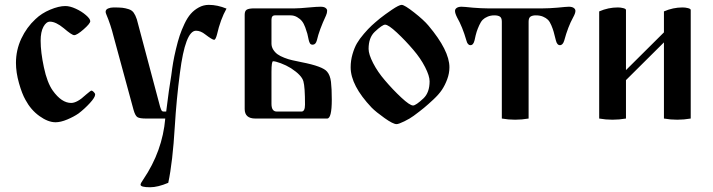

<svg xmlns="http://www.w3.org/2000/svg" viewBox="-20 -497 2989 805"><path d="M46.9 -233.4Q46.9 -287.1 69.3 -335Q91.8 -382.8 128.9 -417Q154.3 -441.4 190.4 -456.5Q226.6 -471.7 253.9 -471.7Q273.4 -471.7 297.9 -460.4Q322.3 -449.2 340.3 -433.6Q358.4 -418 358.4 -408.2Q358.4 -398.4 330.6 -374Q302.7 -349.6 291 -349.6Q281.2 -349.6 247.1 -378.9Q213.9 -406.2 189.5 -406.2Q173.8 -406.2 162.1 -384.8Q150.4 -363.3 150.4 -326.2Q150.4 -278.3 164.1 -214.4Q177.7 -150.4 201.2 -117.2Q238.3 -65.4 278.3 -65.4Q303.7 -65.4 339.8 -99.6Q360.4 -117.2 363.3 -117.2Q367.2 -117.2 373 -111.3Q378.9 -105.5 378.9 -100.6Q378.9 -88.9 356.9 -64.9Q335 -41 309.6 -21.5Q290 -7.8 262.2 3.9Q234.4 15.6 212.9 15.6Q181.6 15.6 145.5 -10.3Q109.4 -36.1 86.9 -78.1Q72.3 -103.5 59.6 -148.4Q46.9 -193.4 46.9 -233.4Z M422.9 -447.3Q422.9 -457 433.1 -461.4Q443.4 -465.8 456.1 -465.8Q480.5 -465.8 493.2 -464.4Q505.9 -462.9 519.5 -458.5Q533.2 -454.1 540.5 -443.8Q547.9 -433.6 553.7 -416L651.4 -48.8Q655.3 -37.1 657.7 -33.2Q660.2 -29.3 666 -29.3H676.8Q688.5 -125 698.2 -181.6Q702.1 -212.9 706.1 -235.8Q710 -258.8 717.8 -291.5Q725.6 -324.2 733.4 -347.7Q741.2 -371.1 753.4 -397Q765.6 -422.9 779.8 -439Q793.9 -455.1 813.5 -465.8Q833 -476.6 855.5 -476.6Q891.6 -476.6 929.7 -460.9Q904.3 -416 889.6 -351.6Q883.8 -330.1 877.9 -330.1Q870.1 -330.1 840.8 -352.5Q821.3 -368.2 801.8 -368.2Q756.8 -368.2 734.4 -191.4Q719.7 -80.1 712.9 33.2Q704.1 181.6 685.5 269.5Q641.6 288.1 609.4 288.1Q569.3 288.1 569.3 277.3Q569.3 271.5 581.1 254.9Q661.1 136.7 672.9 0H592.8Q565.4 0 556.2 -5.9Q546.9 -11.7 540 -36.1L456.1 -344.7Q444.3 -392.6 425.8 -436.5Q422.9 -443.4 422.9 -447.3Z M1005.9 -40V-435.5Q1005.9 -451.2 1014.6 -456.5Q1023.4 -461.9 1046.9 -461.9H1216.8Q1235.4 -461.9 1276.4 -465.8Q1308.6 -468.8 1324.2 -468.8Q1337.9 -468.8 1344.7 -463.9Q1351.6 -459 1351.6 -452.1Q1351.6 -442.4 1346.7 -431.6Q1318.4 -371.1 1308.6 -328.1Q1303.7 -309.6 1291 -309.6Q1283.2 -309.6 1279.8 -314.9Q1276.4 -320.3 1274.4 -329.1Q1271.5 -344.7 1268.6 -355.5Q1265.6 -366.2 1259.8 -382.3Q1253.9 -398.4 1246.1 -408.2Q1238.3 -418 1225.6 -425.3Q1212.9 -432.6 1198.2 -432.6H1132.8Q1118.2 -432.6 1118.2 -414.1V-314.5Q1118.2 -300.8 1125.5 -289.1Q1132.8 -277.3 1143.6 -269.5Q1154.3 -261.7 1171.9 -254.9Q1189.5 -248 1205.1 -244.6Q1220.7 -241.2 1244.1 -236.3Q1334 -218.8 1351.6 -196.3Q1364.3 -181.6 1367.7 -153.8Q1371.1 -126 1371.1 -79.1Q1371.1 0 1351.6 0H1050.8Q1005.9 0 1005.9 -40ZM1118.2 -61.5Q1118.2 -29.3 1140.6 -29.3H1244.1Q1258.8 -29.3 1258.8 -58.6Q1258.8 -132.8 1252 -156.2Q1245.1 -181.6 1200.2 -210.9Q1179.7 -223.6 1157.2 -231.9Q1134.8 -240.2 1125 -240.2Q1118.2 -240.2 1118.2 -195.3Z M1450.2 -214.8Q1450.2 -243.2 1458 -270Q1465.8 -296.9 1476.6 -315.4Q1487.3 -334 1505.9 -355.5Q1524.4 -377 1538.1 -389.6Q1551.8 -402.3 1573.2 -419.9Q1592.8 -435.5 1623 -456.1Q1653.3 -476.6 1664.1 -476.6Q1675.8 -476.6 1716.3 -444.8Q1756.8 -413.1 1776.4 -389.6Q1864.3 -285.2 1864.3 -214.8Q1864.3 -189.5 1855 -164.6Q1845.7 -139.6 1833 -120.6Q1820.3 -101.6 1797.4 -80.1Q1774.4 -58.6 1757.8 -44.9Q1741.2 -31.2 1714.8 -11.7Q1699.2 0 1675.3 11.7Q1651.4 23.4 1642.6 23.4Q1627.9 23.4 1592.3 -2Q1556.6 -27.3 1538.1 -45.9Q1450.2 -138.7 1450.2 -214.8ZM1525.4 -292Q1525.4 -269.5 1544.4 -232.4Q1563.5 -195.3 1593.8 -160.2Q1627 -121.1 1662.6 -87.9Q1698.2 -54.7 1711.9 -54.7Q1723.6 -54.7 1755.9 -85Q1781.2 -109.4 1781.2 -156.2Q1781.2 -178.7 1762.2 -215.8Q1743.2 -252.9 1712.9 -288.1Q1679.7 -327.1 1644 -360.4Q1608.4 -393.6 1594.7 -393.6Q1583 -393.6 1550.8 -363.3Q1525.4 -338.9 1525.4 -292Z M1887.7 -451.2Q1887.7 -459 1895 -463.9Q1902.3 -468.8 1915 -468.8Q1924.8 -468.8 1962.9 -464.8Q2000 -461.9 2023.4 -461.9H2256.8Q2281.2 -461.9 2316.4 -464.8Q2355.5 -468.8 2365.2 -468.8Q2377.9 -468.8 2385.3 -463.9Q2392.6 -459 2392.6 -451.2Q2392.6 -441.4 2382.8 -423.8Q2361.3 -384.8 2345.7 -327.1Q2339.8 -307.6 2327.6 -307.6Q2315.4 -307.6 2310.5 -328.1Q2304.7 -351.6 2301.3 -363.8Q2297.9 -376 2291.5 -391.1Q2285.2 -406.2 2277.3 -414.1Q2269.5 -421.9 2256.8 -427.2Q2244.1 -432.6 2226.6 -432.6Q2211.9 -432.6 2204.1 -427.2Q2196.3 -421.9 2196.3 -406.2V0Q2168 4.9 2139.6 4.9Q2111.3 4.9 2084 0V-406.2Q2084 -421.9 2076.2 -427.2Q2068.4 -432.6 2052.7 -432.6Q2037.1 -432.6 2024.4 -427.2Q2011.7 -421.9 2003.9 -414.1Q1996.1 -406.2 1989.3 -391.1Q1982.4 -376 1978.5 -363.8Q1974.6 -351.6 1969.7 -328.1Q1964.8 -307.6 1952.6 -307.6Q1940.4 -307.6 1935.5 -327.1Q1918.9 -384.8 1896.5 -423.8Q1887.7 -441.4 1887.7 -451.2Z M2492.2 0V-449.2Q2530.3 -465.8 2570.3 -465.8Q2582 -465.8 2593.3 -462.9Q2604.5 -460 2604.5 -455.1V-203.1L2763.7 -361.3V-449.2Q2801.8 -465.8 2841.8 -465.8Q2853.5 -465.8 2864.7 -462.9Q2876 -460 2876 -455.1V0Q2847.7 4.9 2819.3 4.9Q2791 4.9 2763.7 0V-319.3L2604.5 -161.1V0Q2576.2 4.9 2547.9 4.9Q2519.5 4.9 2492.2 0Z"/></svg>

Font: Monomakh Unicode TT
Style: Medium
Weight: 500
Designer: Alexey Kryukov, Aleksandr Andreev
Version: Version 1.1